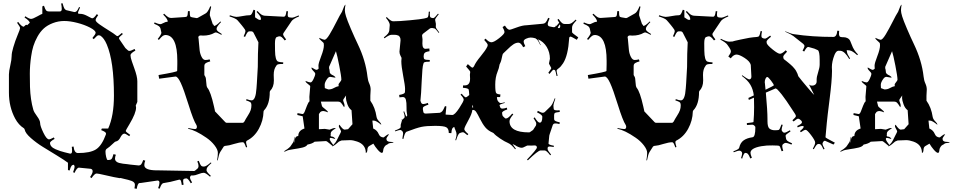

<svg xmlns="http://www.w3.org/2000/svg" viewBox="-20 -923 5990 1207"><path d="M449.2 125 445.3 112.8Q435.5 112.8 430.2 118.7Q424.8 124.5 417.5 148.9L407.2 146V100.1Q386.7 84.5 337.6 54.4Q288.6 24.4 248.5 -0.2Q208.5 -24.9 174.1 -55.2Q139.6 -85.4 135.3 -107.9Q133.8 -114.3 129.4 -117.2Q97.2 -137.2 75.2 -177.7Q36.1 -250.5 36.1 -340.8V-455.1Q36.1 -474.6 44.7 -511.7Q53.2 -548.8 53.2 -570.3Q53.2 -591.8 63.5 -625.5Q75.2 -666 90.8 -702.9Q106.4 -739.7 106.4 -746.8Q106.4 -753.9 87.4 -779.8L94.2 -785.2Q116.7 -754.9 129.4 -754.9Q131.8 -755.9 136.7 -761.5Q141.6 -767.1 145 -767.1Q148.4 -767.1 150.4 -764.2L167.5 -779.8Q163.6 -794.4 134.3 -813L139.2 -820.8Q163.6 -804.2 175 -804.2Q186.5 -804.2 214.6 -820.1Q242.7 -835.9 246.1 -835.9V-882.8L256.3 -887.2Q264.6 -862.8 270.3 -856.9Q275.9 -851.1 286.1 -851.1H356.4Q368.2 -851.1 368.2 -866.9Q368.2 -882.8 364.3 -900.9L373 -902.8Q379.9 -877.9 384.5 -869.9Q389.2 -861.8 397.5 -858.9L447.3 -847.2Q457 -847.2 462.6 -853.3Q468.3 -859.4 477.1 -878.9L483.4 -876Q470.2 -849.1 470.2 -840.8Q470.2 -835.9 482.4 -835.9H486.3Q502.9 -835.9 525.9 -824.2Q548.8 -812.5 552.7 -810.3Q556.6 -808.1 561 -808.1Q570.3 -808.1 588.4 -834L597.2 -828.1Q581.1 -806.2 581.1 -796.6Q581.1 -787.1 606 -769.5Q630.9 -752 664.6 -731.2Q698.2 -710.4 706.1 -703.1Q713.9 -695.8 718.8 -695.8Q723.6 -695.8 746.1 -715.8L752.4 -709Q728 -689.5 728 -683.8Q728 -678.2 731.4 -674.8L768.1 -621.1L779.3 -610.8Q785.6 -603 793.9 -603Q802.2 -603 826.2 -615.2L831.1 -605Q800.3 -587.9 800.3 -576.2Q800.3 -570.8 802.5 -559.1Q804.7 -547.4 824 -494.6Q843.3 -441.9 843.3 -412.1V-282.2L833.5 -259.8L835.4 -247.1Q835.4 -211.9 793.9 -142.6Q770.5 -104.5 770.5 -99.4Q770.5 -94.2 798.3 -75.2L792.5 -66.9Q769.5 -83 762 -83Q754.4 -83 748 -75.9Q741.7 -68.8 737.3 -60.1Q726.1 -36.1 707 -33.2Q703.6 -33.2 694.8 -24.4Q664.1 4.9 653.6 10.5Q643.1 16.1 643.1 30.5Q643.1 44.9 647.5 64Q651.9 83 657.2 83H661.1Q674.3 83 680.7 76.9Q687 70.8 693.4 45.9L708.5 49.8Q703.1 62.5 703.1 73.5Q703.1 84.5 710 91.3Q716.8 98.1 729 101.3Q741.2 104.5 752.9 106Q764.6 107.4 779.1 108.9Q793.5 110.4 800.3 111.8L852.1 117.2Q861.3 117.2 867.2 110.6Q873 104 880.4 83L893.1 86.9Q887.2 101.6 887.2 115.2Q887.2 147.9 967.3 147.9H978L1199.2 151.9Q1204.1 151.9 1207 148.9L1221.2 137.2Q1228 131.3 1228 119.6Q1228 107.9 1220.2 91.8L1229.5 87.9Q1238.3 111.8 1243.7 117.9Q1249 124 1258.3 124H1262.2Q1276.4 124 1305.2 98.1L1309.1 102.1Q1288.6 120.6 1283.4 128.7Q1278.3 136.7 1278.3 147.2Q1278.3 157.7 1305.2 182.1L1300.3 188Q1272.9 163.1 1261 163.1Q1249 163.1 1227.3 171.6Q1205.6 180.2 1193.4 180.2H1182.1Q1179.7 180.2 1177 184.8Q1174.3 189.5 1174.3 195.3Q1174.3 201.2 1187.5 224.1L1179.2 229Q1162.1 198.2 1151.4 198.2L1145.5 199.2H1144Q1136.7 200.7 1134 203.4Q1131.3 206.1 1131.3 214.6Q1131.3 223.1 1134.3 237.8L1123 240.2Q1119.6 218.3 1116.7 212.2Q1113.8 206.1 1107.4 206.1L1051.3 220.2L1013.2 227.1Q1004.4 227.1 998.3 233.4Q992.2 239.7 983.4 263.2L974.1 259.8Q982.4 239.3 982.4 225.6Q982.4 211.9 970.2 211.9L866.2 227.1Q857.9 227.1 854 228.5Q844.7 232.9 839.4 264.2L825.2 261.2Q828.1 246.1 828.1 238Q828.1 230 822.5 223.9Q816.9 217.8 805.9 213.9Q794.9 210 784.7 207.3Q774.4 204.6 759.8 201.4Q745.1 198.2 737.3 195.8Q737.3 196.8 731.9 196.8Q726.6 196.8 696 190.4Q665.5 184.1 632.6 176.3Q599.6 168.5 587.6 167.7Q575.7 167 555.2 196.8L546.4 189.9Q562.5 166.5 562.5 153.8Q562.5 141.1 550.3 138.2L476.1 130.9Q463.4 130.9 448.2 164.1L439.5 159.2Q449.2 133.3 449.2 125ZM421.4 43Q433.1 43 433.1 27.1Q433.1 11.2 431.2 0L442.4 -2Q446.8 39.1 470.2 39.1Q546.9 39.1 583.3 16.1Q619.6 -6.8 645.5 -77.1Q646.5 -80.1 646.5 -84Q646.5 -93.3 616.2 -105L620.1 -115.2H660.2Q696.3 -195.3 696.3 -321.8Q696.3 -537.1 651.4 -643.1Q633.8 -684.6 610.4 -699.2Q604.5 -701.2 597.9 -701.2Q591.3 -701.2 569.3 -676.8L561 -684.1Q581.1 -708 581.1 -716.8Q581.1 -731.4 546.1 -749.5Q511.2 -767.6 465.8 -779.3Q420.4 -791 383.5 -791Q346.7 -791 312.3 -777.8Q277.8 -764.6 255.1 -743.9Q232.4 -723.1 215.6 -692.6Q198.7 -662.1 189.7 -633.1Q180.7 -604 175.8 -568.4Q167.5 -512.2 167.5 -459.5Q167.5 -406.7 168.5 -377Q171.4 -294.9 189.5 -232.9Q193.8 -217.8 213.1 -191.9Q232.4 -166 232.4 -148.4Q232.4 -130.9 252.7 -88.9Q272.9 -46.9 288.1 -46.9Q295.9 -46.9 318.4 -59.1L323.2 -49.8Q294.4 -33.2 294.4 -24.9Q294.4 0 329.1 15.1Q358.4 27.8 385.7 34.2Q415 41 421.4 43Z M1255.9 -699.2 1242.7 -700.2Q1229.5 -700.2 1226.6 -689.9Q1228.5 -682.6 1230.5 -655.5Q1232.4 -628.4 1235.1 -606.2Q1237.8 -584 1247.6 -564.9Q1257.3 -545.9 1270.8 -545.9Q1284.2 -545.9 1297.9 -549.8L1301.8 -537.1Q1270.5 -528.8 1266.6 -518.1Q1264.6 -513.7 1264.6 -505.9V-453.1Q1264.6 -449.7 1270 -441.9Q1275.4 -434.1 1276.4 -407.2Q1277.3 -380.4 1283.7 -371.1Q1304.2 -347.7 1325.2 -253.9Q1332.5 -222.2 1331.5 -223.1L1396.5 -154.8Q1400.9 -150.9 1405.8 -150.9H1504.9Q1511.2 -150.9 1516.6 -159.2Q1523.4 -173.3 1537.1 -194.6Q1550.8 -215.8 1555.7 -230.2Q1560.5 -244.6 1560.5 -260Q1560.5 -275.4 1554.2 -280.3Q1547.9 -285.2 1526.9 -292L1529.8 -299.8Q1551.3 -292 1561.5 -292Q1587.4 -292 1592.3 -367.2Q1594.2 -398.4 1594.7 -399.9L1600.6 -502Q1600.6 -588.9 1604.5 -657.2L1572.8 -719.2Q1567.4 -726.1 1560.5 -726.1H1551.8Q1545.4 -726.1 1542 -724.6Q1533.7 -721.2 1520.5 -690.9L1511.7 -694.8Q1522.9 -719.2 1522.9 -725.6Q1522.9 -731.9 1519.8 -737.3Q1516.6 -742.7 1510 -751Q1503.4 -759.3 1499 -764.9Q1494.6 -770.5 1485.8 -780.8Q1477.1 -791 1472.7 -795.9Q1463.9 -806.6 1422.9 -819.8L1424.8 -827.1Q1454.1 -816.9 1465.6 -816.9Q1477.1 -816.9 1504.4 -822Q1531.7 -827.1 1545.9 -827.1H1548.8Q1556.2 -827.1 1561.3 -834Q1566.4 -840.8 1573.7 -861.8L1583.5 -858.9V-814Q1605 -797.9 1612.8 -797.9Q1620.6 -797.9 1620.6 -801.8Q1620.6 -811.5 1615.5 -820.6Q1610.4 -829.6 1592.8 -848.1L1598.6 -854Q1615.2 -835.9 1624.3 -830.6Q1633.3 -825.2 1643.6 -824.2L1763.7 -817.9Q1770.5 -817.9 1774.2 -824.7Q1777.8 -831.5 1780.8 -853L1790.5 -852.1Q1788.6 -841.8 1788.6 -832.3Q1788.6 -822.8 1790.5 -819.3Q1793.5 -814 1802.7 -813H1804.7Q1806.6 -812 1816.2 -812Q1825.7 -812 1857.9 -826.2L1859.9 -819.8Q1823.2 -804.7 1813.5 -791L1765.6 -720.2Q1759.8 -713.9 1759.8 -706.5Q1759.8 -699.2 1778.8 -674.8L1769.5 -668.9Q1750.5 -694.8 1738.8 -694.8Q1733.9 -694.8 1730.5 -693.8L1719.7 -689.9Q1708.5 -685.5 1708.5 -650.4Q1708.5 -615.2 1709 -603.5Q1710 -544.4 1727.5 -536.1Q1735.4 -532.2 1760.7 -530.8L1759.8 -521Q1734.4 -521 1726.8 -518.3Q1719.2 -515.6 1715.8 -507.8Q1700.7 -487.8 1700.7 -452.1L1701.7 -417Q1701.7 -375 1677.7 -351.1Q1675.8 -347.2 1675.8 -345.2Q1675.8 -267.1 1640.6 -230Q1636.7 -226.1 1636.7 -221.2Q1635.3 -165 1607.4 -113.8Q1579.6 -62.5 1532.7 -39.1Q1526.9 -36.1 1526.9 -28.8Q1526.9 -21.5 1533.7 1L1526.9 3.9Q1519.5 -16.6 1515.6 -22.7Q1511.7 -28.8 1506.8 -28.8Q1486.3 -28.8 1451.4 -18.1Q1416.5 -7.3 1404.1 -7.1Q1391.6 -6.8 1386.7 -2L1364.7 32.2Q1356.4 44.4 1348.6 85H1344.7Q1349.6 57.6 1349.6 37.6Q1349.6 17.6 1328.4 -9.8Q1307.1 -37.1 1276.9 -57.6Q1210.4 -103.5 1162.6 -113.8L1163.6 -118.2Q1193.8 -111.8 1205.8 -111.8Q1217.8 -111.8 1217.8 -126Q1217.8 -130.9 1214.8 -137.2Q1196.3 -165 1165.8 -263.2Q1135.3 -361.3 1116.5 -401.6Q1097.7 -441.9 1083.5 -441.9L980.5 -428.2L976.6 -451.2Q1093.8 -471.2 1093.8 -477.1L1094.7 -519V-541Q1094.7 -699.7 1021.5 -703.1Q1011.7 -703.1 1003.4 -697.5Q995.1 -691.9 978.5 -671.9L971.7 -678.2Q994.6 -706.5 994.6 -717.8Q994.6 -720.2 992.7 -726.1L988.8 -744.1Q986.3 -752.4 979 -758.3Q971.7 -764.2 948.7 -773.9L951.7 -782.2Q977.5 -771 986.1 -771Q994.6 -771 1002 -775.9L1020.5 -784.2Q1023.9 -785.2 1029.3 -785.9Q1034.7 -786.6 1034.7 -787.1Q1034.7 -803.2 1005.9 -831.1L1011.7 -836.9Q1029.8 -819.3 1038.3 -814.7Q1046.9 -810.1 1056.6 -810.1L1142.6 -815.9Q1152.8 -815.9 1156.5 -821.8Q1160.2 -827.6 1161.6 -853H1172.9Q1172.9 -826.7 1175.5 -821Q1178.2 -815.4 1188.5 -814L1216.8 -809.1Q1219.7 -809.1 1223.6 -811L1271.5 -837.9Q1286.6 -845.2 1301.8 -883.8L1307.6 -880.9Q1298.8 -848.1 1298.8 -827.1L1317.9 -770Q1322.8 -770 1325.7 -759.8Q1337.4 -759.8 1365.7 -788.1L1369.6 -784.2Q1341.8 -754.9 1341.8 -744.1V-740.2Q1341.8 -732.4 1350.8 -725.1Q1359.9 -717.8 1374.5 -709L1371.6 -704.1Q1343.3 -719.2 1338.4 -719.2Q1333.5 -719.2 1328.6 -716.8Q1299.3 -699.2 1255.9 -699.2Z M2411.1 -41Q2416.5 -31.7 2434.6 -31.2Q2452.6 -30.8 2454.1 -27.8Q2454.1 -25.9 2441.4 -24.7Q2428.7 -23.4 2424.3 -21.5Q2419.9 -19.5 2418 -17.1Q2416 -14.6 2409.4 -12Q2402.8 -9.3 2396.7 0.2Q2390.6 9.8 2389.6 17.6Q2388.2 38.1 2380.9 38.1Q2371.6 38.1 2355 19Q2338.4 0 2327.1 -20L2302.7 -5.9Q2290 0.5 2289.6 18.1Q2289.1 35.6 2279.8 39.1Q2279.8 -14.6 2225.1 -33.2Q2199.7 -42 2180.4 -42Q2161.1 -42 2127 -40L2110.8 -33.2Q2109.4 -32.7 2100.6 -24.4Q2076.2 -2.9 2066.9 -2.9L2070.8 -6.8H2069.8Q2067.9 -6.8 2051.3 -21.5Q2034.7 -36.1 2028.8 -36.1L1958 -32.2Q1942.9 -19.5 1913.1 -14.2Q1905.8 -1 1880.6 4.9Q1855.5 10.7 1823.7 15.1Q1792 19.5 1782.5 24.7Q1772.9 29.8 1769.5 29.8Q1766.1 29.8 1764.2 28.8Q1791 13.2 1805.2 -2L1822.8 -27.8Q1826.7 -32.7 1828.4 -46.9Q1830.1 -61 1833 -64Q1831.1 -45.9 1831.1 -36.9Q1831.1 -27.8 1833 -25.9V-36.1Q1833 -66.9 1855 -67.9Q1855 -102.5 1894 -115.2L1882.8 -191.9L1849.1 -200.2L1850.1 -211.9Q1877.4 -206.1 1881.8 -206.1Q1889.2 -206.1 1895.8 -222.2Q1902.3 -238.3 1909.9 -258.8Q1917.5 -279.3 1925.8 -286.1Q1924.8 -295.9 1924.8 -314L1930.2 -379.9Q1930.2 -384.8 1915.8 -395Q1901.4 -405.3 1900.9 -412.1V-414.1Q1922.9 -404.8 1931.9 -404.8Q1940.9 -404.8 1951.4 -427.2Q1961.9 -449.7 1961.9 -457.8Q1961.9 -465.8 1950.2 -476.6Q1935.1 -491.2 1939 -499Q1963.4 -483.9 1969.5 -483.9Q1975.6 -483.9 1982.9 -491.2Q1981.9 -495.1 1981.9 -510.5Q1981.9 -525.9 1999 -569.6Q2016.1 -613.3 2016.1 -638.2L2015.1 -649.9Q2015.1 -653.8 2001.2 -665.3Q1987.3 -676.8 1986.8 -683.1V-685.1Q2013.2 -672.9 2020 -672.9Q2031.7 -672.9 2052.2 -707Q2072.8 -741.2 2095.9 -787.1Q2119.1 -833 2124.8 -840.3Q2130.4 -847.7 2133.8 -858.9Q2144.5 -890.6 2151.9 -894Q2147.9 -871.1 2147.9 -857.7Q2147.9 -844.2 2155.3 -820.1Q2162.6 -795.9 2186 -741.2Q2209.5 -686.5 2229 -646Q2278.8 -542.5 2290 -441.9Q2292.5 -417 2301.3 -397.9Q2310.1 -378.9 2310.1 -359.9L2308.1 -320.8V-290Q2338.4 -248 2347.2 -188Q2350.1 -172.9 2363 -160.4Q2376 -147.9 2376 -141.1L2377 -138.2Q2345.2 -165 2329.1 -165H2320.8L2326.2 -115.2Q2350.6 -104.5 2360.4 -81.1Q2369.1 -59.1 2392.1 -59.1Q2393.1 -59.1 2404.8 -69.1Q2416.5 -79.1 2425.8 -79.1Q2409.2 -56.6 2409.2 -51.3Q2409.2 -45.9 2411.1 -42ZM2147 -107.9 2152.8 -108.9 2168 -110.8 2195.8 -142.1 2189.9 -230Q2172.9 -242.2 2163.8 -267.8Q2154.8 -293.5 2154.8 -305.7Q2154.8 -317.9 2155.3 -319.8Q2155.8 -321.8 2155.8 -323.2L2141.1 -301.8Q2137.2 -296.4 2137.2 -292.5Q2137.2 -288.6 2141.6 -277.8Q2146 -267.1 2146 -259.5Q2146 -252 2143.1 -249Q2128.9 -272.5 2122.3 -278.3Q2115.7 -284.2 2106 -284.2H1997.1L2003.9 -256.8Q2005.4 -251 2023.2 -237.8Q2041 -224.6 2042 -216.8Q2021 -225.1 2011.5 -225.1Q2002 -225.1 1994.1 -219.2L1984.9 -206.1V-110.8L2022 -112.8L2051.8 -107.9Q2054.2 -107.9 2065.2 -113Q2076.2 -118.2 2083 -118.2Q2089.8 -118.2 2091.8 -117.2Q2072.8 -105.5 2066.7 -99.4Q2060.5 -93.3 2059.1 -85.9V-75.2L2058.1 -71.8Q2058.1 -64.9 2065.4 -64.5Q2081.1 -63.5 2087.9 -48.8Q2065.9 -56.2 2059.3 -56.2Q2052.7 -56.2 2052.7 -47.9Q2055.2 -36.1 2075.2 -11.2Q2092.3 -29.3 2096.7 -40Q2101.1 -50.8 2112.5 -71.8Q2124 -92.8 2124 -96.7Q2124 -100.6 2116.9 -112.8Q2109.9 -125 2109.9 -130.1Q2109.9 -135.3 2113.8 -139.2Q2134.8 -107.9 2147 -107.9ZM2085 -435.1 2056.2 -439.9Q2045.9 -439.9 2037.1 -427.7Q2021 -405.8 2021 -389.4Q2021 -373 2022 -369.1L2043.9 -360.8Q2062.5 -360.8 2075.2 -367.9Q2087.9 -375 2093.8 -377L2109.9 -381.8Q2107.9 -385.7 2107.9 -390.6Q2107.9 -395.5 2116.9 -406.2Q2126 -417 2126 -421.9Q2126 -441.9 2112.8 -509.5Q2099.6 -577.1 2091.8 -601.1L2048.8 -502.9V-493.2Q2050.8 -491.2 2052.7 -473.1V-469.2Q2054.7 -457 2076.2 -448.2Q2088.4 -439.9 2088.9 -437Q2088.9 -435.1 2085 -435.1Z M2683.1 -850.1 2682.1 -835.9Q2682.1 -819.8 2684.6 -816.2Q2687 -812.5 2692.4 -811Q2697.8 -809.6 2700.7 -809.3Q2703.6 -809.1 2705.6 -809.6Q2712.4 -811 2733.4 -836.9L2738.3 -834Q2715.3 -806.2 2715.3 -798.8L2720.2 -772.9Q2720.2 -762.2 2719.7 -754.2Q2719.2 -746.1 2741.2 -719.2L2738.3 -715.8Q2722.7 -735.8 2717.5 -740.5Q2712.4 -745.1 2707 -745.1L2695.3 -747.1Q2691.9 -747.1 2684.1 -745.1L2639.2 -710.9Q2633.3 -705.1 2633.3 -699.2L2636.2 -675.8L2635.3 -648.9Q2635.3 -632.3 2640.4 -624.3Q2645.5 -616.2 2654.5 -616.2Q2663.6 -616.2 2679.2 -618.2L2680.2 -601.1Q2655.3 -597.2 2649.2 -589.8Q2643.1 -582.5 2643.1 -568.4Q2643.1 -554.2 2649.2 -550.3Q2655.3 -546.4 2682.1 -545.9L2681.2 -535.2Q2655.8 -535.2 2648.9 -532Q2642.1 -528.8 2641.1 -520Q2634.8 -502.9 2631.1 -414.8Q2627.4 -326.7 2623 -290Q2623 -287.6 2627.2 -278.3Q2631.3 -269 2641.1 -269Q2650.9 -269 2669.9 -275.9L2673.3 -265.1Q2642.6 -254.9 2639.2 -247.1Q2638.2 -244.1 2638.2 -236.8L2641.1 -220.2Q2642.6 -209 2657.2 -209L2745.1 -213.9Q2754.9 -217.3 2761 -224.6Q2767.1 -231.9 2777.3 -255.9L2786.1 -253.9Q2781.2 -212.9 2781.2 -204.1Q2781.2 -202.1 2787.6 -202.1H2790L2823.2 -200.2Q2838.9 -200.2 2866.9 -243.2Q2895 -286.1 2895 -296.6Q2895 -307.1 2875 -328.1L2882.3 -334Q2900.9 -311 2908.7 -311Q2916.5 -311 2963.4 -356.9L2968.3 -353Q2948.2 -331.5 2948.2 -327.1L2949.2 -230Q2946.3 -207.5 2926.3 -170.9Q2898.9 -122.1 2898.9 -111.3Q2898.9 -100.6 2924.3 -80.1L2918 -73.2Q2897 -91.8 2890.4 -91.8Q2883.8 -91.8 2869.1 -85.9Q2859.4 -80.6 2847.2 -41L2842.3 -42Q2850.1 -65.9 2850.1 -77.6Q2850.1 -89.4 2843.5 -104Q2836.9 -118.7 2835.9 -125Q2827.1 -122.6 2823 -114.7Q2818.8 -106.9 2817.4 -85.9L2801.3 -86.9Q2801.3 -114.3 2785.4 -123Q2769.5 -131.8 2715.3 -131.8Q2661.1 -131.8 2630.1 -125.5Q2599.1 -119.1 2534.2 -94.2Q2523.4 -85.9 2516.1 -49.8L2509.3 -50.8Q2514.2 -76.2 2514.2 -81.8Q2514.2 -87.4 2513.2 -90.6Q2512.2 -93.8 2511.5 -95Q2510.7 -96.2 2508.3 -99.1Q2502.4 -106 2495.6 -106Q2488.8 -106 2464.4 -97.2L2462.4 -102.1Q2485.4 -111.3 2491.5 -115.2Q2497.6 -119.1 2499 -124V-138.2Q2499.5 -141.6 2507.3 -168Q2507.3 -168.9 2501 -172.9L2508.3 -169.9L2521 -181.2Q2523.9 -184.1 2523.9 -190.7Q2523.9 -197.3 2516.1 -221.2L2521 -223.1Q2529.8 -196.3 2534.2 -189.9Q2540 -192.9 2540 -198.5Q2540 -204.1 2537.6 -213.1Q2535.2 -222.2 2535.6 -250Q2536.1 -277.8 2531.7 -295.4Q2527.3 -313 2512.2 -313Q2508.8 -313 2491.2 -311L2489.3 -326.2Q2521 -331.5 2524.9 -340.8Q2526.4 -344.2 2526.4 -364.5Q2526.4 -384.8 2514.6 -446Q2502.9 -507.3 2502.9 -538.1L2504.4 -559.1Q2504.4 -560.1 2497.8 -572.5Q2491.2 -585 2491.2 -598.1L2498 -668.9Q2498 -682.6 2494.6 -687.7Q2491.2 -692.9 2489.5 -695.6Q2487.8 -698.2 2482.9 -699.7Q2478 -701.2 2476.1 -702.1Q2471.2 -704.1 2460.4 -704.1H2439.9Q2426.8 -704.1 2397 -682.1L2393.1 -688Q2413.1 -703.6 2419.2 -712.2Q2425.3 -720.7 2427.2 -730L2430.2 -766.1Q2430.2 -782.7 2406.2 -811L2411.1 -815.9Q2437 -789.1 2451.2 -789.1Q2489.3 -789.1 2557.9 -795.7Q2626.5 -802.2 2645.8 -806.6Q2665 -811 2667.5 -813Q2674.3 -817.9 2675.3 -849.1Z M3484.4 -229 3498 -230 3499 -219.2Q3474.1 -216.8 3468.8 -212.9Q3463.4 -209 3463.4 -199.2V-179.2Q3463.4 -171.9 3464.8 -168.5Q3468.3 -160.2 3499 -153.8L3497.1 -143.1Q3481.4 -147 3475.1 -147Q3468.8 -147 3466.6 -146.5Q3464.4 -146 3462.9 -145.8Q3461.4 -145.5 3460 -143.8Q3458.5 -142.1 3457.8 -141.6Q3457 -141.1 3455.8 -138.7Q3454.6 -136.2 3454.6 -136Q3454.6 -135.7 3451.9 -127.9Q3449.2 -120.1 3444.3 -105.5L3436 -81.1Q3433.1 -71.8 3433.1 -70.8L3428.2 -21Q3428.2 -12.7 3461.9 -6.8L3460.9 1Q3443.4 -2 3436.8 -2Q3430.2 -2 3427.5 -0.5Q3424.8 1 3424.3 2Q3422.4 4.4 3422.4 13.4Q3422.4 22.5 3444.3 48.8L3439 53.2Q3415.5 22.9 3404.3 22.9H3377.9Q3362.8 22.9 3298.3 85L3293 80.1Q3354 16.6 3355 4.9V2Q3353.5 -8.8 3340.3 -8.8L3319.3 -7.8Q3305.2 -7.8 3300.5 -8.3Q3295.9 -8.8 3293.9 -7.8L3267.1 4.9Q3265.1 5.9 3257.8 5.9Q3250.5 5.9 3238 0.7Q3225.6 -4.4 3222.2 -7.8L3202.1 -18.1Q3204.6 -12.7 3223.1 12.2L3218.3 15.1Q3194.3 -15.6 3173.6 -24.2Q3152.8 -32.7 3123.8 -52.2Q3094.7 -71.8 3083 -85.9L3078.1 -88.9Q3048.8 -101.1 3031.2 -122.1Q3013.7 -143.1 2997.6 -175.5Q2981.4 -208 2973.1 -220Q2964.8 -231.9 2954.1 -231.9Q2943.4 -231.9 2924.3 -225.1L2920.9 -231.9L2955.1 -249Q2949.2 -273.9 2932.1 -273.9Q2923.3 -273.9 2901.4 -265.1L2897.9 -272.9Q2920.9 -282.2 2926.5 -287.1Q2932.1 -292 2932.1 -299.8L2928.2 -348.1Q2927.7 -356.4 2926.3 -360.4Q2921.9 -369.1 2890.1 -371.1L2891.1 -386.2H2902.3Q2935.1 -386.2 2935.1 -428.2L2934.1 -453.1L2936 -471.2Q2936 -476.1 2910.2 -504.9L2920.9 -520Q2945.3 -497.1 2950 -497.6Q2954.6 -498 2960 -506.8Q2969.7 -530.8 3001.5 -569.1Q3033.2 -607.4 3043 -628.9Q3045.9 -633.3 3045.9 -640.9Q3045.9 -648.4 3023.9 -671.9L3032.2 -680.2Q3053.7 -657.2 3069.3 -657.2Q3085 -657.2 3118.2 -683.3Q3151.4 -709.5 3151.4 -720.7Q3151.4 -731.9 3139.2 -752.9L3154.3 -762.2Q3169.9 -735.8 3184.1 -735.8Q3188.5 -735.8 3227.1 -750Q3265.6 -764.2 3289.1 -764.2L3394 -773.9Q3403.3 -774.9 3409.9 -781.5Q3416.5 -788.1 3426.3 -811L3435.1 -807.1Q3423.3 -780.3 3423.3 -773.4Q3423.3 -766.6 3425.3 -763.2Q3427.7 -758.3 3435.1 -756.8L3454.1 -752.9Q3457 -752 3462.6 -752Q3468.3 -752 3473.1 -756.8L3469.2 -766.1Q3470.2 -762.2 3475.1 -757.8Q3482.9 -764.6 3495.1 -779.8L3496.1 -778.8L3484.4 -798.8L3491.2 -804.2Q3506.3 -783.2 3513.9 -777.6Q3521.5 -772 3531.2 -772H3553.2Q3563 -772 3572 -777.1Q3581.1 -782.2 3599.1 -799.8L3604 -794.9Q3586.4 -776.4 3581.3 -767.6Q3576.2 -758.8 3576.2 -749V-720.2Q3576.2 -715.3 3615.2 -688L3606 -672.9Q3571.3 -692.9 3568.4 -692.9Q3558.1 -692.9 3558.1 -682.1Q3551.3 -573.7 3520 -525.4Q3505.4 -502.9 3492.2 -493.9Q3479 -484.9 3479 -478.3Q3479 -471.7 3485.4 -446.8L3479 -444.8Q3472.7 -477.1 3470 -480.2Q3467.3 -483.4 3464.4 -483.9H3460.9L3458 -484.9Q3456.1 -484.9 3434.1 -458L3427.2 -465.8Q3445.3 -491.2 3445.3 -493.2L3444.3 -498L3434.1 -517.1Q3431.2 -522 3431.2 -524.9L3437 -553.2Q3437 -594.2 3417 -627.7Q3397 -661.1 3362.3 -675.8Q3366.2 -666.5 3378.9 -640.1L3377 -639.2Q3360.8 -671.4 3357.2 -674.1Q3353.5 -676.8 3350.8 -678.2Q3348.1 -679.7 3346.2 -682.1Q3329.1 -687 3316.2 -687Q3303.2 -687 3287.6 -679.9Q3272 -672.9 3272 -662.8Q3272 -652.8 3282.2 -632.8L3269 -626Q3254.4 -654.8 3239 -654.8Q3223.6 -654.8 3207.5 -644.3Q3191.4 -633.8 3170.7 -613Q3149.9 -592.3 3145 -588.6Q3140.1 -585 3138.2 -575.2Q3130.9 -537.6 3125 -527.3Q3119.1 -517.1 3118.4 -507.3Q3117.7 -497.6 3107.9 -472.7Q3093.3 -437 3093.3 -390.9Q3093.3 -344.7 3099.6 -337.6Q3106 -330.6 3126 -329.1L3124 -313H3104Q3104 -294.9 3112.3 -284.9Q3120.6 -274.9 3127.2 -274.9Q3133.8 -274.9 3152.3 -279.8L3153.3 -275.9Q3120.1 -267.1 3120.1 -261.2L3124 -250Q3127 -240.2 3138.2 -240.2Q3149.4 -240.2 3166 -246.1L3168.9 -234.9Q3136.2 -224.1 3136.2 -212.9Q3136.2 -209 3137.2 -207L3138.2 -199.2L3141.1 -192.9L3152.3 -182.1Q3153.3 -181.2 3154.5 -180.2Q3155.8 -179.2 3156.2 -178.7Q3156.7 -178.2 3161.6 -178.2Q3174.3 -178.2 3200.2 -209L3207 -204.1Q3183.1 -176.8 3183.1 -161.1Q3183.1 -90.8 3305.2 -90.8Q3310.1 -90.8 3312 -92.8L3331.1 -106L3349.1 -133.8Q3351.1 -140.6 3351.1 -147.5Q3351.1 -154.3 3334 -180.2L3341.3 -185.1Q3361.3 -151.9 3373 -151.9Q3389.2 -151.9 3389.2 -189Q3389.2 -201.2 3356 -216.8L3361.3 -226.1Q3383.3 -213.9 3392.1 -213.9Q3400.9 -213.9 3406.2 -220.2L3440.9 -253.9Q3453.6 -266.6 3467.3 -305.2L3471.2 -303.2Q3459 -268.6 3459 -259.3Q3459 -250 3460 -247.1V-245.1Q3460.4 -238.8 3461.4 -236.3Q3463.9 -229 3484.4 -229ZM3486.3 -748Q3490.2 -746.1 3493.2 -746.1Q3502 -746.1 3502 -759.8Q3502 -762.2 3500 -770Q3489.7 -758.8 3486.3 -748ZM3469.2 -766.1Q3467.3 -770 3467.3 -771ZM3428.2 -759.8 3427.2 -761.2V-762.2Z M3954.6 -699.2 3941.4 -700.2Q3928.2 -700.2 3925.3 -689.9Q3927.2 -682.6 3929.2 -655.5Q3931.2 -628.4 3933.8 -606.2Q3936.5 -584 3946.3 -564.9Q3956.1 -545.9 3969.5 -545.9Q3982.9 -545.9 3996.6 -549.8L4000.5 -537.1Q3969.2 -528.8 3965.3 -518.1Q3963.4 -513.7 3963.4 -505.9V-453.1Q3963.4 -449.7 3968.8 -441.9Q3974.1 -434.1 3975.1 -407.2Q3976.1 -380.4 3982.4 -371.1Q4002.9 -347.7 4023.9 -253.9Q4031.2 -222.2 4030.3 -223.1L4095.2 -154.8Q4099.6 -150.9 4104.5 -150.9H4203.6Q4210 -150.9 4215.3 -159.2Q4222.2 -173.3 4235.8 -194.6Q4249.5 -215.8 4254.4 -230.2Q4259.3 -244.6 4259.3 -260Q4259.3 -275.4 4252.9 -280.3Q4246.6 -285.2 4225.6 -292L4228.5 -299.8Q4250 -292 4260.3 -292Q4286.1 -292 4291 -367.2Q4293 -398.4 4293.5 -399.9L4299.3 -502Q4299.3 -588.9 4303.2 -657.2L4271.5 -719.2Q4266.1 -726.1 4259.3 -726.1H4250.5Q4244.1 -726.1 4240.7 -724.6Q4232.4 -721.2 4219.2 -690.9L4210.4 -694.8Q4221.7 -719.2 4221.7 -725.6Q4221.7 -731.9 4218.5 -737.3Q4215.3 -742.7 4208.7 -751Q4202.1 -759.3 4197.8 -764.9Q4193.4 -770.5 4184.6 -780.8Q4175.8 -791 4171.4 -795.9Q4162.6 -806.6 4121.6 -819.8L4123.5 -827.1Q4152.8 -816.9 4164.3 -816.9Q4175.8 -816.9 4203.1 -822Q4230.5 -827.1 4244.6 -827.1H4247.6Q4254.9 -827.1 4260 -834Q4265.1 -840.8 4272.5 -861.8L4282.2 -858.9V-814Q4303.7 -797.9 4311.5 -797.9Q4319.3 -797.9 4319.3 -801.8Q4319.3 -811.5 4314.2 -820.6Q4309.1 -829.6 4291.5 -848.1L4297.4 -854Q4314 -835.9 4323 -830.6Q4332 -825.2 4342.3 -824.2L4462.4 -817.9Q4469.2 -817.9 4472.9 -824.7Q4476.6 -831.5 4479.5 -853L4489.3 -852.1Q4487.3 -841.8 4487.3 -832.3Q4487.3 -822.8 4489.3 -819.3Q4492.2 -814 4501.5 -813H4503.4Q4505.4 -812 4514.9 -812Q4524.4 -812 4556.6 -826.2L4558.6 -819.8Q4522 -804.7 4512.2 -791L4464.4 -720.2Q4458.5 -713.9 4458.5 -706.5Q4458.5 -699.2 4477.5 -674.8L4468.3 -668.9Q4449.2 -694.8 4437.5 -694.8Q4432.6 -694.8 4429.2 -693.8L4418.5 -689.9Q4407.2 -685.5 4407.2 -650.4Q4407.2 -615.2 4407.7 -603.5Q4408.7 -544.4 4426.3 -536.1Q4434.1 -532.2 4459.5 -530.8L4458.5 -521Q4433.1 -521 4425.5 -518.3Q4418 -515.6 4414.6 -507.8Q4399.4 -487.8 4399.4 -452.1L4400.4 -417Q4400.4 -375 4376.5 -351.1Q4374.5 -347.2 4374.5 -345.2Q4374.5 -267.1 4339.4 -230Q4335.4 -226.1 4335.4 -221.2Q4334 -165 4306.2 -113.8Q4278.3 -62.5 4231.4 -39.1Q4225.6 -36.1 4225.6 -28.8Q4225.6 -21.5 4232.4 1L4225.6 3.9Q4218.3 -16.6 4214.4 -22.7Q4210.4 -28.8 4205.6 -28.8Q4185.1 -28.8 4150.1 -18.1Q4115.2 -7.3 4102.8 -7.1Q4090.3 -6.8 4085.4 -2L4063.5 32.2Q4055.2 44.4 4047.4 85H4043.5Q4048.3 57.6 4048.3 37.6Q4048.3 17.6 4027.1 -9.8Q4005.9 -37.1 3975.6 -57.6Q3909.2 -103.5 3861.3 -113.8L3862.3 -118.2Q3892.6 -111.8 3904.5 -111.8Q3916.5 -111.8 3916.5 -126Q3916.5 -130.9 3913.6 -137.2Q3895 -165 3864.5 -263.2Q3834 -361.3 3815.2 -401.6Q3796.4 -441.9 3782.2 -441.9L3679.2 -428.2L3675.3 -451.2Q3792.5 -471.2 3792.5 -477.1L3793.5 -519V-541Q3793.5 -699.7 3720.2 -703.1Q3710.4 -703.1 3702.1 -697.5Q3693.8 -691.9 3677.2 -671.9L3670.4 -678.2Q3693.4 -706.5 3693.4 -717.8Q3693.4 -720.2 3691.4 -726.1L3687.5 -744.1Q3685.1 -752.4 3677.7 -758.3Q3670.4 -764.2 3647.5 -773.9L3650.4 -782.2Q3676.3 -771 3684.8 -771Q3693.4 -771 3700.7 -775.9L3719.2 -784.2Q3722.7 -785.2 3728 -785.9Q3733.4 -786.6 3733.4 -787.1Q3733.4 -803.2 3704.6 -831.1L3710.4 -836.9Q3728.5 -819.3 3737.1 -814.7Q3745.6 -810.1 3755.4 -810.1L3841.3 -815.9Q3851.6 -815.9 3855.2 -821.8Q3858.9 -827.6 3860.4 -853H3871.6Q3871.6 -826.7 3874.3 -821Q3877 -815.4 3887.2 -814L3915.5 -809.1Q3918.5 -809.1 3922.4 -811L3970.2 -837.9Q3985.4 -845.2 4000.5 -883.8L4006.3 -880.9Q3997.6 -848.1 3997.6 -827.1L4016.6 -770Q4021.5 -770 4024.4 -759.8Q4036.1 -759.8 4064.5 -788.1L4068.4 -784.2Q4040.5 -754.9 4040.5 -744.1V-740.2Q4040.5 -732.4 4049.6 -725.1Q4058.6 -717.8 4073.2 -709L4070.3 -704.1Q4042 -719.2 4037.1 -719.2Q4032.2 -719.2 4027.3 -716.8Q3998 -699.2 3954.6 -699.2Z M4645.5 74.2 4638.7 70.8Q4645.5 48.8 4645.5 41.3Q4645.5 33.7 4639.9 28.8Q4634.3 23.9 4627 23.9Q4619.6 23.9 4592.8 34.2L4589.8 28.8Q4613.8 19 4620.1 14.4Q4626.5 9.8 4627.4 3.9Q4634.3 -25.9 4654.8 -40.5Q4675.3 -55.2 4710.4 -60.1Q4728.5 -61.5 4728.5 -121.1Q4728.5 -126 4727.5 -127.9H4726.6Q4719.2 -139.2 4708.5 -139.2L4675.8 -137.2L4674.8 -148.9Q4716.8 -153.8 4716.8 -155.8Q4720.7 -199.2 4720.7 -250Q4720.7 -300.8 4719.7 -309.1L4687.5 -294.9L4684.6 -307.1L4718.8 -323.2Q4714.4 -360.4 4697.8 -389.2Q4681.2 -418 4643.6 -445.8L4645.5 -450.2Q4677.2 -427.2 4689.5 -423.8Q4703.6 -424.8 4703.6 -441.9L4699.7 -515.1Q4694.3 -537.1 4661.1 -558.6Q4627.9 -580.1 4609.9 -580.1Q4591.8 -580.1 4573.7 -556.2L4558.6 -567.9Q4574.7 -589.4 4574.7 -599.4Q4574.7 -609.4 4565.4 -623L4553.7 -640.1Q4544.9 -654.8 4508.8 -673.8L4511.7 -679.2Q4547.4 -661.1 4564.5 -661.1L4584.5 -662.1Q4589.4 -664.6 4635 -674.3Q4680.7 -684.1 4690.2 -685.3Q4699.7 -686.5 4714.1 -688.5Q4728.5 -690.4 4738.3 -690.7Q4748 -690.9 4752.4 -697.3Q4756.8 -703.6 4761.7 -728L4770.5 -726.1Q4766.6 -708.5 4766.6 -701.4Q4766.6 -694.3 4767.1 -691.9Q4767.6 -689.5 4769 -687.7Q4770.5 -686 4771.2 -685.5Q4772 -685.1 4774.9 -683.8Q4777.8 -682.6 4780.3 -681.4Q4782.7 -680.2 4789.6 -680.2Q4796.4 -680.2 4821.8 -699.2L4826.7 -691.9Q4798.8 -669.9 4798.8 -660.2Q4798.8 -657.2 4799.8 -654.8V-651.9Q4803.7 -638.7 4837.2 -611.8Q4870.6 -585 4883.3 -585Q4896 -585 4919.4 -606.9L4927.7 -598.1Q4903.8 -574.2 4903.8 -566.7Q4903.8 -559.1 4906.7 -553.2L4905.8 -554.2Q4906.7 -551.3 4909.7 -549.6Q4912.6 -547.9 4923.1 -539.3Q4933.6 -530.8 4937.3 -527.8Q4940.9 -524.9 4950.2 -516.8Q4959.5 -508.8 4963.6 -504.2Q4967.8 -499.5 4974.6 -491.5Q4981.4 -483.4 4984.9 -476.6Q4995.1 -458.5 4998.5 -443.8Q5016.1 -420.4 5055.7 -373.8Q5095.2 -327.1 5098.6 -326.2L5065.4 -392.1Q5072.3 -384.8 5085.2 -384.8Q5098.1 -384.8 5106 -392.1Q5113.8 -399.4 5113.8 -411.1V-423.8Q5113.8 -439.9 5123.3 -469.2Q5132.8 -498.5 5132.8 -517.1V-544.9Q5132.8 -602.5 5120.6 -607.9L5099.6 -617.2L5068.8 -626Q5062 -627.9 5060.5 -627.9Q5050.8 -627.9 5035.6 -599.1L5025.4 -604Q5037.6 -627.9 5037.6 -633.5Q5037.6 -639.2 5029.8 -647L4966.8 -696.8Q4955.1 -706.1 4915.5 -724.1L4916.5 -726.1Q4956.1 -709.5 4971.7 -708Q5085 -690.9 5218.8 -690.9Q5240.2 -690.9 5243.7 -730L5255.4 -729Q5254.4 -723.1 5254.4 -715.6Q5254.4 -708 5254.6 -704.3Q5254.9 -700.7 5256.6 -698Q5258.3 -695.3 5258.8 -693.8Q5259.3 -692.4 5262.5 -691.4Q5265.6 -690.4 5266.6 -690.4Q5271.5 -689 5284.2 -689Q5296.9 -689 5308.1 -683.1Q5319.3 -677.2 5324.7 -666Q5330.1 -654.8 5334.5 -642.1Q5347.2 -606 5373.5 -581.1L5368.7 -576.2Q5339.8 -603 5321.8 -606L5302.7 -607.9Q5305.2 -587.9 5308.6 -582Q5312 -576.2 5316.7 -567.9Q5321.3 -559.6 5323.7 -555.2L5318.8 -551.8Q5291 -600.1 5265.1 -603.5Q5261.7 -604 5251.5 -604Q5236.8 -604 5226.1 -578.1Q5209.5 -536.1 5209.5 -501L5210.4 -477.1Q5210 -415 5195.3 -300Q5180.7 -185.1 5177.7 -150.9L5169.4 -60.1Q5169.4 -56.6 5228.5 -25.9L5219.7 -14.2L5166.5 -38.1Q5159.2 -38.1 5154.8 -30.8Q5150.4 -23.4 5150.4 -18.1Q5150.4 -12.7 5163.6 13.2L5156.7 16.1Q5146.5 -6.8 5141.1 -12.5Q5135.7 -18.1 5129.4 -18.1H5125.5Q5119.1 -18.1 5113.8 -12.5Q5108.4 -6.8 5095.7 15.1L5089.8 12.2Q5104.5 -14.2 5104.5 -26.9Q5104.5 -39.6 5079.1 -73.2Q5053.7 -106.9 5044.7 -106.9Q5035.6 -106.9 5014.6 -91.8L5008.8 -99.1Q5032.7 -117.7 5032.7 -127V-127.9Q5029.8 -130.9 5022 -130.9Q5014.2 -130.9 4994.6 -122.1L4991.7 -130.9Q5021.5 -144.5 5021.5 -153.8Q5021.5 -158.2 5020.5 -160.2V-159.2L5017.6 -164.1L5008.8 -171.9Q5002.9 -176.8 4996.6 -176.8Q4990.2 -176.8 4968.8 -159.2L4961.4 -167Q4983.4 -186.5 4983.4 -192.9Q4983.4 -199.2 4977.1 -208.5Q4970.7 -217.8 4952.9 -245.1Q4935.1 -272.5 4924.3 -288.1Q4894 -332.5 4866.7 -360.8Q4858.4 -367.2 4855.5 -367.2L4794.4 -340.8Q4804.7 -228 4804.7 -172.9V-161.1Q4804.7 -124 4817.9 -114Q4831.1 -104 4852.1 -104.2Q4873 -104.5 4876 -106.4Q4882.3 -109.9 4892.6 -140.1L4900.4 -138.2Q4893.6 -115.7 4893.6 -107.7Q4893.6 -99.6 4900.4 -94.2Q4903.8 -88.9 4911.9 -88.9Q4919.9 -88.9 4945.8 -104L4949.7 -97.2Q4931.2 -85 4924.8 -79.3Q4918.5 -73.7 4918.5 -68.8L4919.4 -64L4921.4 -51.8Q4922.4 -43.9 4929.4 -37.8Q4936.5 -31.7 4959.5 -22L4955.6 -14.2Q4929.2 -24.9 4920.4 -24.9Q4911.6 -24.9 4905.8 -19Q4897.5 -14.6 4897.5 -4.6Q4897.5 5.4 4903.8 24.9L4893.6 27.8Q4884.3 -2.9 4879.2 -5.4Q4874 -7.8 4867.7 -7.8L4836.4 -8.8Q4800.8 -9.8 4766.1 -3.9Q4697.8 8.3 4697.8 38.1Q4697.8 46.9 4706.5 68.8L4696.8 73.2Q4687.5 50.3 4681.4 44.2Q4675.3 38.1 4665.5 38.1Q4655.8 38.1 4645.5 74.2ZM4787.6 -405.8 4788.6 -398.9 4792.5 -358.9Q4844.7 -384.3 4844.7 -386.2Q4844.7 -393.1 4827.1 -416Q4809.6 -439 4803.5 -439Q4797.4 -439 4792.5 -428.7Q4787.6 -418.5 4787.6 -405.8Z M5907.2 -41Q5912.6 -31.7 5930.7 -31.2Q5948.7 -30.8 5950.2 -27.8Q5950.2 -25.9 5937.5 -24.7Q5924.8 -23.4 5920.4 -21.5Q5916 -19.5 5914.1 -17.1Q5912.1 -14.6 5905.5 -12Q5898.9 -9.3 5892.8 0.2Q5886.7 9.8 5885.7 17.6Q5884.3 38.1 5877 38.1Q5867.7 38.1 5851.1 19Q5834.5 0 5823.2 -20L5798.8 -5.9Q5786.1 0.5 5785.6 18.1Q5785.2 35.6 5775.9 39.1Q5775.9 -14.6 5721.2 -33.2Q5695.8 -42 5676.5 -42Q5657.2 -42 5623 -40L5606.9 -33.2Q5605.5 -32.7 5596.7 -24.4Q5572.3 -2.9 5563 -2.9L5566.9 -6.8H5565.9Q5564 -6.8 5547.4 -21.5Q5530.8 -36.1 5524.9 -36.1L5454.1 -32.2Q5439 -19.5 5409.2 -14.2Q5401.9 -1 5376.7 4.9Q5351.6 10.7 5319.8 15.1Q5288.1 19.5 5278.6 24.7Q5269 29.8 5265.6 29.8Q5262.2 29.8 5260.3 28.8Q5287.1 13.2 5301.3 -2L5318.8 -27.8Q5322.8 -32.7 5324.5 -46.9Q5326.2 -61 5329.1 -64Q5327.1 -45.9 5327.1 -36.9Q5327.1 -27.8 5329.1 -25.9V-36.1Q5329.1 -66.9 5351.1 -67.9Q5351.1 -102.5 5390.1 -115.2L5378.9 -191.9L5345.2 -200.2L5346.2 -211.9Q5373.5 -206.1 5377.9 -206.1Q5385.3 -206.1 5391.8 -222.2Q5398.4 -238.3 5406 -258.8Q5413.6 -279.3 5421.9 -286.1Q5420.9 -295.9 5420.9 -314L5426.3 -379.9Q5426.3 -384.8 5411.9 -395Q5397.5 -405.3 5397 -412.1V-414.1Q5418.9 -404.8 5428 -404.8Q5437 -404.8 5447.5 -427.2Q5458 -449.7 5458 -457.8Q5458 -465.8 5446.3 -476.6Q5431.2 -491.2 5435.1 -499Q5459.5 -483.9 5465.6 -483.9Q5471.7 -483.9 5479 -491.2Q5478 -495.1 5478 -510.5Q5478 -525.9 5495.1 -569.6Q5512.2 -613.3 5512.2 -638.2L5511.2 -649.9Q5511.2 -653.8 5497.3 -665.3Q5483.4 -676.8 5482.9 -683.1V-685.1Q5509.3 -672.9 5516.1 -672.9Q5527.8 -672.9 5548.3 -707Q5568.8 -741.2 5592 -787.1Q5615.2 -833 5620.8 -840.3Q5626.5 -847.7 5629.9 -858.9Q5640.6 -890.6 5647.9 -894Q5644 -871.1 5644 -857.7Q5644 -844.2 5651.4 -820.1Q5658.7 -795.9 5682.1 -741.2Q5705.6 -686.5 5725.1 -646Q5774.9 -542.5 5786.1 -441.9Q5788.6 -417 5797.4 -397.9Q5806.2 -378.9 5806.2 -359.9L5804.2 -320.8V-290Q5834.5 -248 5843.3 -188Q5846.2 -172.9 5859.1 -160.4Q5872.1 -147.9 5872.1 -141.1L5873 -138.2Q5841.3 -165 5825.2 -165H5816.9L5822.3 -115.2Q5846.7 -104.5 5856.4 -81.1Q5865.2 -59.1 5888.2 -59.1Q5889.2 -59.1 5900.9 -69.1Q5912.6 -79.1 5921.9 -79.1Q5905.3 -56.6 5905.3 -51.3Q5905.3 -45.9 5907.2 -42ZM5643.1 -107.9 5648.9 -108.9 5664.1 -110.8 5691.9 -142.1 5686 -230Q5668.9 -242.2 5659.9 -267.8Q5650.9 -293.5 5650.9 -305.7Q5650.9 -317.9 5651.4 -319.8Q5651.9 -321.8 5651.9 -323.2L5637.2 -301.8Q5633.3 -296.4 5633.3 -292.5Q5633.3 -288.6 5637.7 -277.8Q5642.1 -267.1 5642.1 -259.5Q5642.1 -252 5639.2 -249Q5625 -272.5 5618.4 -278.3Q5611.8 -284.2 5602.1 -284.2H5493.2L5500 -256.8Q5501.5 -251 5519.3 -237.8Q5537.1 -224.6 5538.1 -216.8Q5517.1 -225.1 5507.6 -225.1Q5498 -225.1 5490.2 -219.2L5481 -206.1V-110.8L5518.1 -112.8L5547.9 -107.9Q5550.3 -107.9 5561.3 -113Q5572.3 -118.2 5579.1 -118.2Q5585.9 -118.2 5587.9 -117.2Q5568.8 -105.5 5562.7 -99.4Q5556.6 -93.3 5555.2 -85.9V-75.2L5554.2 -71.8Q5554.2 -64.9 5561.5 -64.5Q5577.1 -63.5 5584 -48.8Q5562 -56.2 5555.4 -56.2Q5548.8 -56.2 5548.8 -47.9Q5551.3 -36.1 5571.3 -11.2Q5588.4 -29.3 5592.8 -40Q5597.2 -50.8 5608.6 -71.8Q5620.1 -92.8 5620.1 -96.7Q5620.1 -100.6 5613 -112.8Q5606 -125 5606 -130.1Q5606 -135.3 5609.9 -139.2Q5630.9 -107.9 5643.1 -107.9ZM5581.1 -435.1 5552.2 -439.9Q5542 -439.9 5533.2 -427.7Q5517.1 -405.8 5517.1 -389.4Q5517.1 -373 5518.1 -369.1L5540 -360.8Q5558.6 -360.8 5571.3 -367.9Q5584 -375 5589.8 -377L5606 -381.8Q5604 -385.7 5604 -390.6Q5604 -395.5 5613 -406.2Q5622.1 -417 5622.1 -421.9Q5622.1 -441.9 5608.9 -509.5Q5595.7 -577.1 5587.9 -601.1L5544.9 -502.9V-493.2Q5546.9 -491.2 5548.8 -473.1V-469.2Q5550.8 -457 5572.3 -448.2Q5584.5 -439.9 5585 -437Q5585 -435.1 5581.1 -435.1Z"/></svg>

Font: Eater Caps
Style: Regular
Weight: 400
Version: Version 001.002